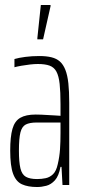

<svg xmlns="http://www.w3.org/2000/svg" viewBox="-20 -743 342 771"><path d="M129 8Q92 8 68 -3Q44 -14 32.5 -45.5Q21 -77 21 -138Q21 -194 30 -225.5Q39 -257 61.5 -270Q84 -283 123 -283Q133 -283 146 -282.5Q159 -282 173 -281Q187 -280 200 -279.5Q213 -279 223 -278V-324Q223 -374 219.5 -406Q216 -438 206.5 -455.5Q197 -473 179 -479.5Q161 -486 132 -486Q118 -486 100.5 -484Q83 -482 66 -479Q49 -476 38 -473V-506Q55 -511 81.5 -514.5Q108 -518 138 -518Q166 -518 186.5 -513Q207 -508 220.5 -496Q234 -484 242.5 -462.5Q251 -441 254.5 -408.5Q258 -376 258 -330V0H231L227 -73H223Q216 -36 200.5 -19Q185 -2 166 3Q147 8 129 8ZM129 -24Q147 -24 163.5 -27.5Q180 -31 193 -43.5Q206 -56 212 -84Q219 -114 221 -143.5Q223 -173 223 -210V-251H127Q99 -251 83.5 -243Q68 -235 62 -211Q56 -187 56 -138Q56 -92 62 -67Q68 -42 84 -33Q100 -24 129 -24ZM130 -585V-590L144 -723H183V-718L153 -585Z"/></svg>

Font: Saira UltraCondensed Thin
Style: Regular
Weight: 250
Width: 1
Designer: Hector Gatti with collaboration of the Omnibus-Type team
Foundry: Omnibus-Type
Version: Version 1.101